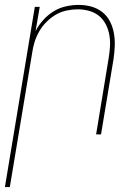

<svg xmlns="http://www.w3.org/2000/svg" viewBox="-40 -548 560 783"><path d="M-20 215 102 -520H122L105 -421Q117 -445 136.5 -466.5Q156 -488 179 -502Q202 -516 228.5 -522Q255 -528 281 -528Q308 -528 333 -521Q358 -514 377.5 -498.5Q397 -483 408.5 -460.5Q420 -438 424.5 -412.5Q429 -387 428 -360.5Q427 -334 423 -307L372 0H352L403 -310Q407 -334 408.5 -358Q410 -382 406 -405Q402 -428 391.5 -448.5Q381 -469 364 -483Q347 -497 324 -503.5Q301 -510 277 -510Q255 -510 231.5 -505Q208 -500 187.5 -488Q167 -476 149.5 -458.5Q132 -441 120 -420Q108 -399 101 -376.5Q94 -354 91 -331L0 215Z"/></svg>

Font: Iosevka Term Curly Thin
Style: Italic
Weight: 100
Italic angle: -9°
Designer: Belleve Invis
Foundry: Belleve Invis
Version: Version 32.3.0